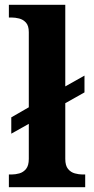

<svg xmlns="http://www.w3.org/2000/svg" viewBox="-20 -780 392 800"><path d="M17 0V-53H29Q44 -53 60.5 -57.5Q77 -62 88.5 -76Q100 -90 100 -118V-264L27 -223V-291L100 -333V-646Q100 -673 88 -686Q76 -699 59.5 -703Q43 -707 29 -707H17V-760H252V-420L332 -465V-395L252 -350V-118Q252 -90 263.5 -76Q275 -62 292 -57.5Q309 -53 323 -53H335V0Z"/></svg>

Font: Noto Serif NP Hmong
Style: Regular
Weight: 400
Designer: Dalton Maag Ltd
Foundry: Dalton Maag Ltd
Version: Version 1.001